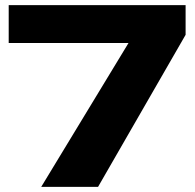

<svg xmlns="http://www.w3.org/2000/svg" viewBox="-20 -730 762 750"><path d="M141 0 482 -562H14V-710H705V-594L363 0Z"/></svg>

Font: Special Gothic Extended Bold
Style: Regular
Weight: 700
Width: 7
Designer: Alistair McCready
Foundry: Monolith
Version: Version 1.000; ttfautohint (v1.8.4.7-5d5b)